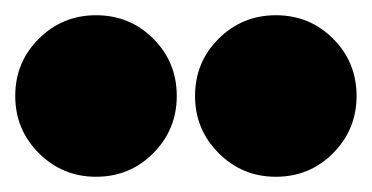

<svg xmlns="http://www.w3.org/2000/svg" viewBox="-20 -825 488 252"><path d="M342 -593Q386.5 -593 417.2 -624Q448 -655 448 -699Q448 -743.5 417.2 -774.2Q386.5 -805 342 -805Q298 -805 267 -774.2Q236 -743.5 236 -699Q236 -655 267 -624Q298 -593 342 -593ZM106 -593Q150.5 -593 181.2 -624Q212 -655 212 -699Q212 -743.5 181.2 -774.2Q150.5 -805 106 -805Q62 -805 31 -774.2Q0 -743.5 0 -699Q0 -655 31 -624Q62 -593 106 -593Z"/></svg>

Font: Spartan Black
Style: Regular
Weight: 900
Designer: Matt Bailey, Mirko Velimirovic
Foundry: Matt Bailey
Version: Version 1.003; ttfautohint (v1.8.3)